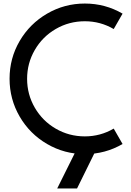

<svg xmlns="http://www.w3.org/2000/svg" viewBox="-20 -844 738 1084"><path d="M403 19 304 218 303 220H415L514 19ZM459 -824Q344 -824 246 -767Q148 -710 91 -612.5Q34 -515 34 -399.5Q34 -284 91 -186Q148 -88 246 -31Q344 26 459 26Q574 26 672 -31L622 -118Q547 -74 459 -74Q370 -74 295 -117.5Q220 -161 176.5 -236Q133 -311 133 -399Q133 -487 176.5 -562Q220 -637 295 -680.5Q370 -724 459 -724Q547 -724 622 -680L672 -767Q574 -824 459 -824Z"/></svg>

Font: Serreria Sobria
Style: Medium
Weight: 500
Version: Version 001.000